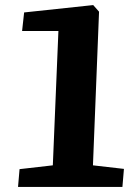

<svg xmlns="http://www.w3.org/2000/svg" viewBox="-20 -736 531 756"><path d="M210 -614H67L75 -687L347 -716L370 -690L346 -85L468 -71L462 0H51L57 -70L188 -85Z"/></svg>

Font: Literata 7pt
Style: Bold Italic
Weight: 700
Italic angle: -2°
Designer: Latin by Veronika Burian and Jose Scaglione. Greek by Irene Vlachou. Cyrillic by Vera Evstafieva
Foundry: TypeTogether
Version: Version 3.002